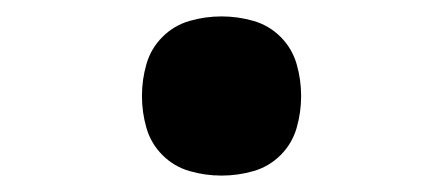

<svg xmlns="http://www.w3.org/2000/svg" viewBox="-20 -457 540 234"><path d="M250 -243Q230 -243 211 -248.5Q192 -254 178 -268Q164 -282 158.5 -301Q153 -320 153 -340Q153 -360 158.5 -379Q164 -398 178 -412Q192 -426 211 -431.5Q230 -437 250 -437Q270 -437 289 -431.5Q308 -426 322 -412Q336 -398 341.5 -379Q347 -360 347 -340Q347 -320 341.5 -301Q336 -282 322 -268Q308 -254 289 -248.5Q270 -243 250 -243Z"/></svg>

Font: Iosevka SS18
Style: Bold
Weight: 700
Monospace: yes
Designer: Belleve Invis
Foundry: Belleve Invis
Version: Version 25.1.1; ttfautohint (v1.8.4)